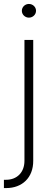

<svg xmlns="http://www.w3.org/2000/svg" viewBox="-32 -748 279 972"><path d="M91.8 -545.9V65.9C91.8 126.5 52.2 162.1 -1 162.1H-12.2V204.1H-0.5C79.6 204.1 136.7 151.9 136.2 65.9V-545.9ZM114.3 -658.7C134.3 -658.7 150.4 -674.3 150.4 -693.4C150.4 -712.4 134.3 -728 114.3 -728C94.7 -728 78.6 -712.4 78.6 -693.4C78.6 -674.3 94.7 -658.7 114.3 -658.7Z"/></svg>

Font: Raveo ExtraLight
Style: Regular
Weight: 200
Designer: Jakub Foglar, Rasmus Andersson (Inter)
Foundry: Jakubfoglar.com
Version: Version 1.100;Glyphs 3.2.3 (3260)